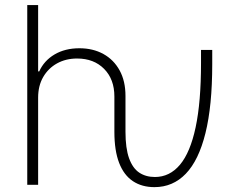

<svg xmlns="http://www.w3.org/2000/svg" viewBox="-20 -748 969 777"><path d="M605 9.3Q554.2 9.3 517.8 -14.9Q481.4 -39.1 462.2 -88.6Q442.9 -138.2 442.9 -214.8V-357.4Q442.9 -427.2 401.4 -469.2Q359.9 -511.2 292 -511.2Q246.6 -511.2 210.9 -491.5Q175.3 -471.7 154.8 -436.3Q134.3 -400.9 134.3 -353V0H90.3V-727.5H134.3V-459H138.7Q158.2 -502.4 200.7 -527.6Q243.2 -552.7 301.3 -552.7Q356.4 -552.7 398.4 -529.5Q440.4 -506.3 464.1 -463.1Q487.8 -419.9 487.8 -359.9V-214.8Q487.8 -147.9 502.4 -107.4Q517.1 -66.9 543.7 -49.3Q570.3 -31.7 606.9 -31.7Q666.5 -31.7 708.3 -81.3Q750 -130.9 771.7 -232.9Q793.5 -335 793.5 -493.7V-545.9H838.9V-488.3Q838.9 -319.8 811.5 -209.5Q784.2 -99.1 731.9 -44.9Q679.7 9.3 605 9.3Z"/></svg>

Font: Inter ExtraLight
Style: Regular
Weight: 250
Designer: Rasmus Andersson
Foundry: rsms
Version: Version 4.001;git-66647c0bb